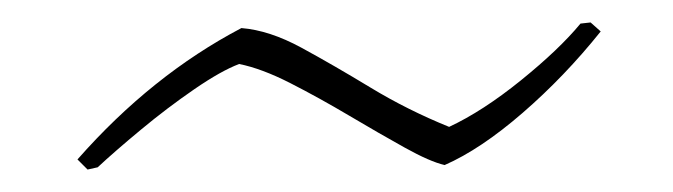

<svg xmlns="http://www.w3.org/2000/svg" viewBox="-20 -329 599 171"><path d="M58 -178 49 -187Q115 -262 195 -304Q220 -302 248.5 -286.5Q277 -271 310 -251Q343 -231 380 -216Q410 -230 444 -257.5Q478 -285 497 -308L506 -309L515 -301Q483 -261 445.5 -228.5Q408 -196 376 -182Q363 -185 340.5 -197.5Q318 -210 291 -226Q264 -242 238.5 -255Q213 -268 193 -272Q177 -266 153 -249.5Q129 -233 105.5 -213.5Q82 -194 67 -180Z"/></svg>

Font: Labrada ExtraLight
Style: Italic
Weight: 200
Italic angle: -7°
Designer: Mercedes Jáuregui
Foundry: Omnibus-Type Team
Version: Version 1.000; ttfautohint (v1.8.4.7-5d5b)